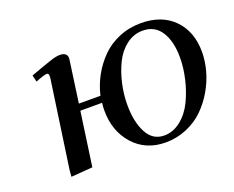

<svg xmlns="http://www.w3.org/2000/svg" viewBox="-82 -588 889 730"><g transform="rotate(-20 362.0 -222.5)"><path d="M87.9 -405.8Q151.9 -429.2 174.6 -436.5Q197.3 -443.8 210.9 -443.8Q241.2 -443.8 241.2 -419.9Q241.2 -418.9 238.8 -401.9L216.8 -245.1H304.2Q313.5 -285.6 333.5 -322Q353.5 -358.4 382.8 -387.9Q412.1 -417.5 453.4 -434.8Q494.6 -452.1 542 -452.1Q626.5 -452.1 675.3 -402.3Q724.1 -352.5 724.1 -270Q724.1 -233.4 713.6 -194.8Q703.1 -156.2 682.1 -120.1Q661.1 -84 632.3 -55.7Q603.5 -27.3 563.2 -10.3Q522.9 6.8 478 6.8Q397.5 6.8 348.1 -48.3Q298.8 -103.5 298.8 -187Q298.8 -202.6 300.8 -217.8H212.9L182.1 0L95.2 6.8L97.2 -19L147.9 -372.1Q150.9 -393.1 141.1 -393.1Q129.9 -393.1 94.2 -378.9ZM388.2 -176.8Q388.2 -108.9 411.4 -64.5Q434.6 -20 481 -20Q518.1 -20 549.1 -45.2Q580.1 -70.3 598.9 -109.6Q617.7 -148.9 627.9 -193.1Q638.2 -237.3 638.2 -278.8Q638.2 -344.2 613 -383.5Q587.9 -422.9 539.1 -422.9Q502.4 -422.9 472.7 -400.1Q442.9 -377.4 425 -340.8Q407.2 -304.2 397.7 -261.7Q388.2 -219.2 388.2 -176.8Z"/></g></svg>

Font: Dehuti
Style: Bold-Italic
Weight: 700
Version: Version 1.2